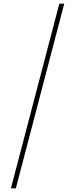

<svg xmlns="http://www.w3.org/2000/svg" viewBox="-20 -819 413 1055"><path d="M333 -799 67 216H40L306 -799Z"/></svg>

Font: Noto Sans Sinhala UI Thin
Style: Regular
Weight: 100
Designer: Jelle Bosma - Monotype Design Team
Foundry: Monotype Imaging Inc.
Version: Version 2.006; ttfautohint (v1.8.4.7-5d5b)